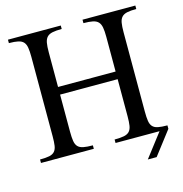

<svg xmlns="http://www.w3.org/2000/svg" viewBox="-114 -766 947 996"><g transform="rotate(-15 359.5 -268.0)"><path d="M605 126H557.6L654.3 0H418V-18.6Q449.7 -18.6 468.8 -22.5Q487.8 -26.4 497.8 -37.1Q507.8 -47.9 511 -67.1Q514.2 -86.4 514.2 -117.7V-316.9H205.1V-117.7Q205.1 -86.4 208.3 -67.1Q211.4 -47.9 221.4 -37.1Q231.4 -26.4 250.5 -22.5Q269.5 -18.6 301.3 -18.6V0H17.6V-18.6Q49.3 -18.6 67.9 -22.5Q86.4 -26.4 96.2 -37.4Q106 -48.3 108.9 -67.6Q111.8 -86.9 111.8 -117.7V-544.4Q111.8 -574.7 108.6 -594Q105.5 -613.3 95.7 -624.3Q85.9 -635.3 67.1 -639.4Q48.3 -643.6 17.6 -643.6V-662.1H301.3V-643.6Q270.5 -643.6 251.5 -639.6Q232.4 -635.7 222.2 -624.8Q211.9 -613.8 208.5 -594.5Q205.1 -575.2 205.1 -544.4V-357.9H514.2V-544.4Q514.2 -575.2 510.7 -594.5Q507.3 -613.8 497.1 -624.8Q486.8 -635.7 467.8 -639.6Q448.7 -643.6 418 -643.6V-662.1H701.7V-643.6Q670.4 -643.6 651.9 -639.4Q633.3 -635.3 623.3 -624.3Q613.3 -613.3 610.1 -594Q606.9 -574.7 606.9 -544.4V-117.7Q606.9 -86.9 609.9 -67.6Q612.8 -48.3 622.6 -37.4Q632.3 -26.4 651.1 -22.5Q669.9 -18.6 701.7 -18.6V0Z"/></g></svg>

Font: Doulos SIL Compact
Style: Regular
Weight: 400
Designer: Walt Agee, Victor Gaultney, Peter Martin, Debbi Hosken
Foundry: SIL International
Version: Version 4.110; 2011; Maintenance release ; LnSpcTght